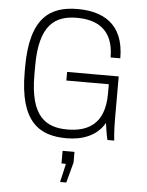

<svg xmlns="http://www.w3.org/2000/svg" viewBox="-62 -745 800 1045"><g transform="rotate(5 338.5 -223.0)"><path d="M524 -303V-251C524 -79 425 -38 320 -38C203 -38 116 -91 116 -318V-368C116 -595 203 -648 320 -648C422 -648 521 -608 521 -449H574C574 -645 449 -696 320 -696C173 -696 62 -631 62 -356V-330C62 -55 173 10 320 10C405 10 485 -18 527 -92C535 -30 543 0 543 0H580C580 0 574 -48 574 -119V-350H292V-303ZM306 250H340L370 138V80H305V149H329C329 149 307 250 306 250Z"/></g></svg>

Font: Chivo Light
Style: Regular
Weight: 300
Designer: Hector Gatti
Foundry: Omnibus-Type
Version: Version 1.003;PS 001.003;hotconv 1.0.70;makeotf.lib2.5.58329